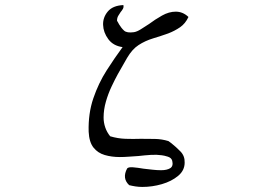

<svg xmlns="http://www.w3.org/2000/svg" viewBox="-20 -646 1040 758"><path d="M724 -579Q712 -553 691 -538.5Q670 -524 644 -514Q616 -504 584.5 -494.5Q553 -485 527 -468Q502 -452 481.5 -417Q461 -382 445 -353Q434 -333 420.5 -304.5Q407 -276 398 -244.5Q389 -213 389 -182Q389 -162 395.5 -143Q402 -124 415 -108Q445 -99 475.5 -98Q506 -97 536 -98Q564 -98 591.5 -97.5Q619 -97 645 -89Q648 -87 650.5 -85Q653 -83 656 -81Q675 -66 692.5 -48Q710 -30 709 -4Q709 27 683 48.5Q657 70 619 81Q581 92 542 92Q528 92 515 90Q502 88 490 85Q461 58 482 19Q487 13 505.5 14.5Q524 16 547 20Q565 22 582.5 24Q600 26 616 26Q639 26 652 18Q665 10 660 -11Q657 -23 642.5 -27.5Q628 -32 619 -33Q599 -36 575.5 -34.5Q552 -33 526 -30Q508 -29 489.5 -27.5Q471 -26 453 -26Q421 -26 393.5 -34Q366 -42 349 -63.5Q332 -85 330 -126Q328 -198 348.5 -258Q369 -318 401 -368Q433 -418 464 -460Q427 -465 407.5 -491.5Q388 -518 387 -548Q386 -577 405.5 -600.5Q425 -624 467 -626Q469 -618 465.5 -611.5Q462 -605 456 -598Q451 -591 446.5 -583Q442 -575 442 -564Q444 -561 446 -557.5Q448 -554 450 -550Q459 -535 470 -525Q481 -515 509 -519Q521 -521 536 -530.5Q551 -540 568 -551Q592 -569 619.5 -584.5Q647 -600 674 -600Q702 -600 724 -579Z"/></svg>

Font: Yuji Boku
Style: Regular
Weight: 400
Designer: Kataoka Yuji
Foundry: Kinuta Font Factory
Version: Version 3.002